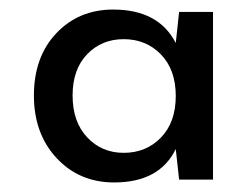

<svg xmlns="http://www.w3.org/2000/svg" viewBox="-20 -729 527 402"><path d="M219 -347Q146 -347 98.5 -398Q51 -449 51 -529Q51 -610 98 -659.5Q145 -709 217 -709Q312 -709 348 -639L355 -704H426V-353H355L348 -417Q314 -347 219 -347ZM239 -409Q286 -409 317 -441Q348 -473 348 -528Q348 -583 317 -615Q286 -647 239 -647Q193 -647 162.5 -615.5Q132 -584 132 -529Q132 -474 162.5 -441.5Q193 -409 239 -409Z"/></svg>

Font: AWOL-DM Medium
Style: Regular
Weight: 500
Designer: Colophon Foundry, Jonny Pinhorn, Mikhail Sharanda
Foundry: Colophon Foundry
Version: Version 1.000;Glyphs 3.2.3 (3260)